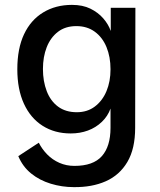

<svg xmlns="http://www.w3.org/2000/svg" viewBox="-20 -535 655 787"><path d="M433 -11V-90Q422 -59 397.5 -35.5Q373 -12 340.5 0Q308 12 270 12Q204 12 154.5 -19.5Q105 -51 78 -110Q51 -169 51 -251Q51 -336 78.5 -394.5Q106 -453 157 -484Q208 -515 275 -515Q319 -515 350.5 -499.5Q382 -484 403 -460Q424 -436 434 -408V-503H535L534 -11Q534 75 502 129Q470 183 413.5 208Q357 233 282 232Q234 232 188 218Q142 204 107.5 176Q73 148 55 105L139 50Q152 76 173.5 98Q195 120 223.5 132.5Q252 145 285 145Q362 145 397.5 105Q433 65 433 -11ZM295 -75Q338 -75 369 -98.5Q400 -122 416.5 -161.5Q433 -201 433 -251Q433 -302 416.5 -342Q400 -382 368.5 -405Q337 -428 293 -428Q248 -428 217.5 -404.5Q187 -381 171.5 -341.5Q156 -302 156 -252Q156 -202 171.5 -161.5Q187 -121 218 -98Q249 -75 295 -75Z"/></svg>

Font: Inclusive Sans Medium
Style: Regular
Weight: 500
Designer: Olivia King
Foundry: Olivia King
Version: Version 2.004